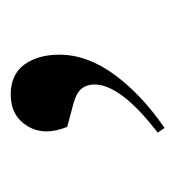

<svg xmlns="http://www.w3.org/2000/svg" viewBox="-4 -162 334 367"><g transform="rotate(-90 163.5 21.0)"><path d="M102 168 93 155Q185 84 185 34Q185 20 177.5 10Q170 0 149 -6L104 -18Q86 -62 105.5 -94Q125 -126 166 -126Q204 -126 223 -100Q242 -74 242 -33Q242 20 204 72Q166 124 102 168Z"/></g></svg>

Font: Literata 72pt
Style: Italic
Weight: 400
Italic angle: -2°
Designer: Latin by Veronika Burian and Jose Scaglione. Greek by Irene Vlachou. Cyrillic by Vera Evstafieva
Foundry: TypeTogether
Version: Version 3.002